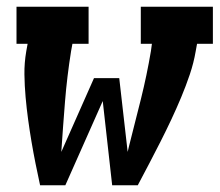

<svg xmlns="http://www.w3.org/2000/svg" viewBox="-20 -550 652 570"><path d="M99 0Q92 -32 85.5 -64.5Q79 -97 73.5 -129.5Q68 -162 63.5 -195Q59 -228 56 -261.5Q53 -295 52.5 -329Q52 -363 58 -398L62 -420H29V-530H243V-420H195L191 -398Q179 -323 173 -248.5Q167 -174 162 -99L259 -318H334L359 -99L363 -116Q381 -186 398.5 -256.5Q416 -327 428 -398L431 -420H398V-530H612V-420H565L561 -398Q555 -363 543.5 -329Q532 -295 518 -261.5Q504 -228 488.5 -195Q473 -162 456.5 -129.5Q440 -97 423 -64.5Q406 -32 389 0H313L285 -250L174 0Z"/></svg>

Font: Iosevka Curly Slab XBdEx
Style: Italic
Weight: 800
Width: 7
Italic angle: -9°
Monospace: yes
Designer: Belleve Invis
Foundry: Belleve Invis
Version: Version 11.1.0; ttfautohint (v1.8.3)